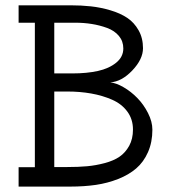

<svg xmlns="http://www.w3.org/2000/svg" viewBox="-20 -690 632 710"><path d="M436 -510.7Q436 -537.6 419.7 -557.1Q403.3 -576.7 376 -586.7Q348.6 -596.7 319.6 -601.3Q290.5 -606 258.8 -606H180.7V-418.5H248Q300.8 -418.5 341.8 -427.5Q382.8 -436.5 409.4 -458Q436 -479.5 436 -510.7ZM543.5 -210.4Q543.5 -164.1 527.3 -127.4Q511.2 -90.8 483.6 -67.1Q456.1 -43.5 417 -28.1Q377.9 -12.7 334.5 -6.3Q291 0 240.2 0H48.8V-71.8H108.9V-606H48.8V-670.4H240.2Q280.8 -670.4 316.4 -666.5Q352.1 -662.6 388.4 -651.9Q424.8 -641.1 450.4 -624Q476.1 -606.9 492.4 -578.1Q508.8 -549.3 508.8 -511.7Q508.8 -471.2 469.5 -429.7Q430.2 -388.2 387.7 -385.3Q409.7 -383.3 437 -367.4Q464.4 -351.6 487.8 -327.6Q511.2 -303.7 527.3 -272Q543.5 -240.2 543.5 -210.4ZM471.7 -210.9Q471.7 -249 450.9 -277.3Q430.2 -305.7 394.5 -321.3Q358.9 -336.9 317.4 -344.2Q275.9 -351.6 228.5 -351.6H180.7V-72.3H228.5Q269.5 -72.3 301.8 -75.2Q334 -78.1 367.2 -86.9Q400.4 -95.7 422.1 -110.6Q443.8 -125.5 457.8 -150.9Q471.7 -176.3 471.7 -210.9Z"/></svg>

Font: Eligible
Style: Regular
Weight: 500
Version: Version 1.1